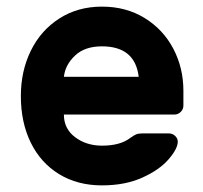

<svg xmlns="http://www.w3.org/2000/svg" viewBox="-20 -550 614 580"><path d="M417 -495.5C379.7 -518.5 336.7 -530 288 -530C239.3 -530 196.3 -518 159 -494C121.7 -470 93 -437.5 73 -396.5C53 -355.5 43 -310 43 -260C43 -206.7 53 -159.7 73 -119C93 -78.3 121.5 -46.7 158.5 -24C195.5 -1.3 238.7 10 288 10C334.7 10 375.3 2.2 410 -13.5C444.7 -29.2 471.2 -47.7 489.5 -69C507.8 -90.3 517 -108 517 -122C517 -128.7 514.3 -134.5 509 -139.5C503.7 -144.5 497.3 -147 490 -147H410C402 -147 395.7 -146 391 -144C386.3 -142 380.3 -138.3 373 -133C353 -117.7 324.7 -110 288 -110C256.7 -110 229.7 -118.5 207 -135.5C184.3 -152.5 173 -175.3 173 -204H507C514.3 -204 520.7 -206.7 526 -212C531.3 -217.3 534 -223.7 534 -231V-276C534 -322 523.8 -364.3 503.5 -403C483.2 -441.7 454.3 -472.5 417 -495.5ZM399 -318H173C175.7 -342 186.8 -363.3 206.5 -382C226.2 -400.7 253.3 -410 288 -410C354.7 -410 391.7 -379.3 399 -318Z"/></svg>

Font: Rubik
Style: Regular
Weight: 500
Designer: Hubert & Fischer
Foundry: Hubert & Fischer
Version: Version 1.100